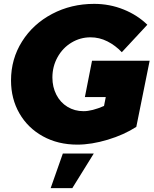

<svg xmlns="http://www.w3.org/2000/svg" viewBox="-20 -734 794 993"><path d="M456 -420H754L685 -78Q622 -37 537.5 -11.5Q453 14 380 14Q280 14 202 -29Q124 -72 80.5 -147.5Q37 -223 37 -318Q37 -429 94 -519.5Q151 -610 249.5 -662Q348 -714 467 -714Q547 -714 619 -685Q691 -656 742 -606L610 -464Q577 -499 535.5 -520Q494 -541 448 -541Q395 -541 349.5 -513.5Q304 -486 277.5 -438Q251 -390 251 -333Q251 -284 271.5 -244Q292 -204 329 -181.5Q366 -159 412 -159Q456 -159 518 -186L527 -232H419ZM305 60H465L354 239H242Z"/></svg>

Font: Gontserrat ExtraBold
Style: Italic
Weight: 800
Italic angle: -11.3°
Designer: Julieta Ulanovsky
Foundry: Julieta Ulanovsky
Version: Version 6.001